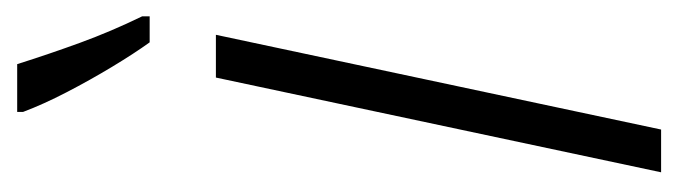

<svg xmlns="http://www.w3.org/2000/svg" viewBox="-310 -498 808 229"><g transform="rotate(-90 94.5 -384.0)"><path d="M3 0 116 -531H167L54 0ZM158 -610Q145 -628 129 -654.5Q113 -681 98.5 -709Q84 -737 75 -761V-768H132Q144 -730 157.5 -693Q171 -656 189 -619V-610Z"/></g></svg>

Font: Noto Sans ExtraCondensed Light
Style: Italic
Weight: 300
Width: 2
Italic angle: -12°
Designer: Monotype Design Team
Foundry: Monotype Imaging Inc.
Version: Version 2.013; ttfautohint (v1.8.4.7-5d5b)